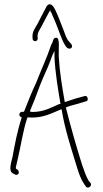

<svg xmlns="http://www.w3.org/2000/svg" viewBox="-20 -838 479 895"><path d="M38 -105C30 -74 20 -40 40 -30L49 -25C55 -21 64 -23 66 -28C71 -39 64 -47 54 -52V-59C56 -69 59 -82 63 -98C77 -156 87 -229 107 -288L109 -291L129 -290C184 -290 221 -310 259 -326C260 -326 263 -328 264 -328H267L268 -324C282 -236 313 -143 337 -64C348 -28 357 -2 373 21L380 31C390 46 412 27 402 15L394 6C381 -16 373 -40 362 -72C337 -151 309 -249 287 -337C302 -344 321 -348 338 -353L382 -366C395 -368 389 -396 374 -390L330 -378C313 -372 297 -367 282 -362C270 -431 258 -501 254 -572C252 -608 261 -664 242 -662C225 -662 230 -645 219 -630C198 -567 171 -511 148 -451C128 -409 111 -366 93 -320L91 -317H83C77 -317 70 -311 70 -304C70 -296 75 -294 81 -291L80 -286C61 -229 49 -164 38 -105ZM262 -353H254V-352C214 -335 184 -316 129 -316H128L119 -319L142 -375C150 -397 158 -418 166 -439C181 -479 202 -519 216 -558C218 -566 222 -575 226 -584L234 -601V-570C238 -494 250 -426 262 -353ZM132 -657C132 -651 137 -646 145 -646C151 -646 156 -652 156 -660L155 -667C155 -689 165 -698 174 -716C187 -741 201 -768 214 -791L216 -783C216 -782 218 -781 220 -779V-777C233 -749 248 -712 259 -681C267 -661 275 -638 285 -625V-624L293 -615C296 -613 300 -611 303 -611C311 -611 316 -616 316 -623C316 -627 314 -630 312 -632V-633L303 -643V-642V-643C290 -656 284 -677 278 -693C265 -725 251 -765 237 -793C231 -805 223 -818 211 -818C207 -818 203 -816 198 -810C191 -795 182 -780 173 -762L156 -729C143 -704 128 -691 132 -658ZM331 -378C331 -378 330 -378 330 -378C330 -378 331 -378 331 -378Z"/></svg>

Font: Stray Cat
Style: LtCn
Weight: 300
Version: Version 1.0